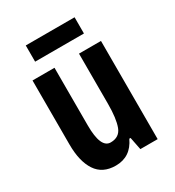

<svg xmlns="http://www.w3.org/2000/svg" viewBox="-173 -810 841 923"><g transform="rotate(-30 247.0 -348.5)"><path d="M112 -707V-617H383V-707ZM314 -545V-266Q314 -185 298 -142Q282 -99 233 -99Q178 -99 178 -225V-545H56V-190Q56 -96 91 -43Q126 10 199 10Q282 10 319 -70H326L340 0H436V-545Z"/></g></svg>

Font: Noto Sans UI Condensed
Style: Bold
Weight: 700
Width: 3
Designer: Monotype Design Team
Foundry: Monotype Imaging Inc.
Version: 1.001